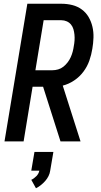

<svg xmlns="http://www.w3.org/2000/svg" viewBox="-20 -755 540 1025"><path d="M4 0 126 -735H308Q338 -735 366 -728Q394 -721 416.5 -704.5Q439 -688 453 -664Q467 -640 473.5 -612Q480 -584 479 -554Q478 -524 473 -495Q468 -463 457 -431.5Q446 -400 425.5 -372.5Q405 -345 376 -325.5Q347 -306 315 -298L410 0H303L210 -292H154L106 0ZM169 -380H260Q275 -380 290.5 -384.5Q306 -389 318.5 -399Q331 -409 341 -422Q351 -435 357.5 -449.5Q364 -464 368 -479Q372 -494 374 -509Q377 -524 378 -539.5Q379 -555 377.5 -570Q376 -585 372 -599Q368 -613 359 -624Q350 -635 336.5 -641Q323 -647 308 -647H213ZM172 250 147 205Q162 198 174.5 185Q187 172 190 156H147L164 56H265L248 156Q246 171 239 185Q232 199 221.5 211Q211 223 198.5 233Q186 243 172 250Z"/></svg>

Font: Iosevka SS04 Semibold
Style: Italic
Weight: 600
Italic angle: -9°
Monospace: yes
Designer: Belleve Invis
Foundry: Belleve Invis
Version: Version 19.0.0; ttfautohint (v1.8.4)